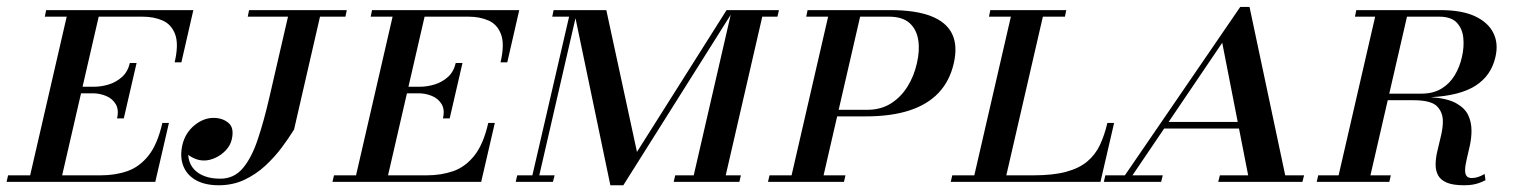

<svg xmlns="http://www.w3.org/2000/svg" viewBox="-82 -540 4534 570"><path d="M3 0 120.5 -510H215.5L98 0ZM-62.5 0 -58 -19.5H217Q260.5 -19.5 296.2 -32Q332 -44.5 358.8 -78Q385.5 -111.5 400 -175H419.5L379 0ZM265.5 -188.5Q271.5 -214.5 261.5 -231Q251.5 -247.5 232.8 -255.2Q214 -263 193 -263H138L142.5 -282.5H197.5Q218.5 -282.5 240.8 -289.2Q263 -296 280.2 -311.5Q297.5 -327 303.5 -353H323.5L285.5 -188.5ZM436.5 -355Q449 -408.5 438 -438Q427 -467.5 401 -479Q375 -490.5 341.5 -490.5H51L55 -510H492L456.5 -355Z M567.5 10Q526.5 10 499.5 -5.2Q472.5 -20.5 462 -47.8Q451.5 -75 459.5 -110Q468 -145.5 495 -167.8Q522 -190 552 -190Q578.5 -190 596.2 -175.2Q614 -160.5 606 -126Q602 -108.5 588.8 -94.2Q575.5 -80 558 -71.8Q540.5 -63.5 523.5 -63.5Q507.5 -63.5 492 -71Q476.5 -78.5 467.5 -89.2Q458.5 -100 460.5 -110H479.5Q474.5 -87.5 478.2 -69Q482 -50.5 494.2 -37.2Q506.5 -24 526 -16.8Q545.5 -9.5 572 -9.5Q612.5 -9.5 638.8 -40.5Q665 -71.5 683.2 -126Q701.5 -180.5 717.5 -250L777.5 -510H872.5L791 -155.5Q776 -131 754.8 -102.5Q733.5 -74 705.8 -48.2Q678 -22.5 643.5 -6.2Q609 10 567.5 10ZM653.5 -490.5 657.5 -510H947.5L943.5 -490.5Z M970.5 0 1088 -510H1183L1065.5 0ZM905 0 909.5 -19.5H1184.5Q1228 -19.5 1263.8 -32Q1299.5 -44.5 1326.2 -78Q1353 -111.5 1367.5 -175H1387L1346.5 0ZM1233 -188.5Q1239 -214.5 1229 -231Q1219 -247.5 1200.2 -255.2Q1181.5 -263 1160.5 -263H1105.5L1110 -282.5H1165Q1186 -282.5 1208.2 -289.2Q1230.5 -296 1247.8 -311.5Q1265 -327 1271 -353H1291L1253 -188.5ZM1404 -355Q1416.5 -408.5 1405.5 -438Q1394.5 -467.5 1368.5 -479Q1342.5 -490.5 1309 -490.5H1018.5L1022.5 -510H1459.5L1424 -355Z M1730 10 1621.5 -510H1718L1809 -89L2075 -510H2096L1768.5 10ZM1449 0 1453.5 -19.5H1564.5L1559.5 0ZM1494 0 1607.5 -490.5H1557.5L1561.5 -510H1632L1514.5 0ZM1918 0 1922.5 -19.5H2117.5L2113 0ZM1973 0 2090.5 -510H2230.5L2226 -490.5H2181L2068 0Z M2383 -194.5 2387.5 -214H2492.5Q2533 -214 2562.8 -232.8Q2592.5 -251.5 2612 -282.8Q2631.5 -314 2640 -352Q2649 -390 2644 -421.5Q2639 -453 2618 -471.8Q2597 -490.5 2556.5 -490.5H2311.5L2315.5 -510H2560.5Q2636 -510 2681.8 -492.2Q2727.5 -474.5 2744.5 -439.5Q2761.5 -404.5 2749.5 -352Q2737.5 -299.5 2704.5 -264.5Q2671.5 -229.5 2617.5 -212Q2563.5 -194.5 2488 -194.5ZM2198 0 2202.5 -19.5H2428L2423.5 0ZM2263.5 0 2381 -510H2476L2358.5 0Z M2806 0 2923.5 -510H3018.5L2901 0ZM2740.5 0 2745 -19.5H2985.5Q3044.5 -19.5 3083.2 -30Q3122 -40.5 3146 -60.8Q3170 -81 3183.5 -109.8Q3197 -138.5 3205.5 -175H3225.5L3185 0ZM2854 -490.5 2858 -510H3083.5L3079.5 -490.5Z M3369.5 -158.5 3374 -178H3684L3679.5 -158.5ZM3627.5 -519.5 3733.5 -19.5H3789.5L3784.5 0H3534.5L3539.5 -19.5H3623.5L3546.5 -413L3280 -19.5H3370L3365 0H3195L3199.5 -19.5H3257.5L3600 -519.5Z M4264.5 10Q4231 10 4212.8 2Q4194.5 -6 4187.2 -19.8Q4180 -33.5 4180 -51Q4180 -70.5 4185.5 -93Q4191 -115.5 4196.2 -138Q4201.5 -160.5 4201.5 -180Q4201.5 -207 4183.8 -224.8Q4166 -242.5 4113 -242.5H3993.5L3998.5 -262H4137.5Q4173 -262 4197.2 -276.8Q4221.5 -291.5 4236.5 -316.2Q4251.5 -341 4258 -370.5Q4265 -400 4262.2 -427.5Q4259.5 -455 4242.8 -472.8Q4226 -490.5 4190.5 -490.5H4095L3986.5 -19.5H4047L4042.5 0H3827L3831.5 -19.5H3892L4000.5 -490.5H3940.5L3944.5 -510H4194.5Q4257.5 -510 4296.8 -491.8Q4336 -473.5 4351.5 -442Q4367 -410.5 4357.5 -370.5Q4345 -315.5 4298.8 -285.8Q4252.5 -256 4166 -251.5Q4215 -248 4241 -233.5Q4267 -219 4276.8 -198Q4286.5 -177 4286.5 -152.5Q4286.5 -131 4281.8 -108.8Q4277 -86.5 4272.2 -67Q4267.5 -47.5 4267.5 -34Q4267.5 -23.5 4272 -17.5Q4276.5 -11.5 4287.5 -11.5Q4297.5 -11.5 4306.8 -14.8Q4316 -18 4325.5 -23.5L4328 -5Q4319 -0.5 4310.2 2.8Q4301.5 6 4290.8 8Q4280 10 4264.5 10Z"/></svg>

Font: Bodoni Moda SC
Style: Italic
Weight: 400
Italic angle: -13°
Designer: Owen Earl
Foundry: indestructible type
Version: Version 2.005